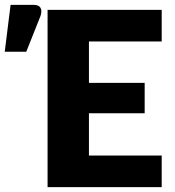

<svg xmlns="http://www.w3.org/2000/svg" viewBox="-28 -769 718 789"><path d="M337.5 -598.5V-428.5H566.5V-303.5H337.5V-130H636.5V0H167.5V-728.5H636.5V-598.5ZM-8.5 -556.5 15.5 -749H110.5Q131.5 -749 138.5 -736.8Q145.5 -724.5 138.5 -703.5L80 -556.5Z"/></svg>

Font: Lato ExtraBold
Style: Regular
Weight: 800
Designer: Lukasz Dziedzic with Adam Twardoch and Botio Nikoltchev
Foundry: tyPoland Lukasz Dziedzic
Version: Version 2.015; 2015-08-06; http://www.latofonts.com/